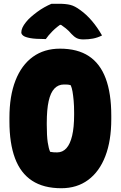

<svg xmlns="http://www.w3.org/2000/svg" viewBox="-20 -978 640 1018"><path d="M298 -720Q391 -720 451 -680.5Q511 -641 540.5 -562Q570 -483 570 -365V-346Q570 -232 538.5 -150Q507 -68 447.5 -24Q388 20 305 20Q211 20 150 -20Q89 -60 59.5 -139Q30 -218 30 -335V-354Q30 -469 62 -551Q94 -633 154 -676.5Q214 -720 298 -720ZM228 -317Q228 -257 233 -223.5Q238 -190 246 -173Q256 -171 264.5 -170.5Q273 -170 283 -170Q312 -170 332 -192Q352 -214 362.5 -258.5Q373 -303 373 -369V-382Q373 -417 370.5 -444.5Q368 -472 364.5 -492.5Q361 -513 355 -526Q346 -529 338.5 -529.5Q331 -530 319 -530Q289 -530 268.5 -508.5Q248 -487 238 -442Q228 -397 228 -326ZM253 -958Q260 -958 267 -958Q274 -958 280.5 -958Q287 -958 294 -958Q329 -958 353 -952Q377 -946 405 -925Q422 -913 437.5 -898.5Q453 -884 467.5 -867Q482 -850 495.5 -830.5Q509 -811 521 -790Q497 -778 473 -773.5Q449 -769 422 -769Q400 -769 386.5 -776Q373 -783 359 -798Q346 -814 328.5 -828Q311 -842 278 -863L333 -846Q320 -846 302 -846Q284 -846 267 -846L322 -863Q281 -836 258 -812.5Q235 -789 223 -771H217Q167 -771 140 -776Q113 -781 103 -789Q93 -797 93 -806Q93 -818 99 -831.5Q105 -845 118 -861Q129 -875 144.5 -888.5Q160 -902 177.5 -915Q195 -928 214.5 -939Q234 -950 253 -958Z"/></svg>

Font: Recursive Monospace Casual Black
Style: Regular
Weight: 900
Version: Version 1.047